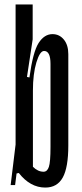

<svg xmlns="http://www.w3.org/2000/svg" viewBox="-20 -831 366 862"><path d="M206.7 -171.1V-544.4Q206.7 -602.2 177.8 -602.2Q158.9 -602.2 143.3 -550.6Q127.8 -498.9 127.8 -424.4V-82.2Q150 -60 175.6 -60Q192.2 -60 199.4 -81.7Q206.7 -103.3 206.7 -171.1ZM286.7 -587.8V-177.8Q286.7 -78.9 261.7 -33.9Q236.7 11.1 183.3 11.1Q115.6 11.1 64.4 -54.4L54.4 -52.2L47.8 0H27.8L50 -182.2V-811.1H126.7V-654.4L101.1 -485.6L112.2 -483.3Q127.8 -597.8 153.3 -637.8Q178.9 -677.8 215.6 -677.8Q246.7 -677.8 266.7 -653.3Q286.7 -628.9 286.7 -587.8Z"/></svg>

Font: Le Murmure
Style: Regular
Weight: 600
Width: 2
Designer: Jeremy Landes, Alexander Slobzheninov (Cyrillic)
Foundry: Velvetyne Type Foundry
Version: Version 1.0